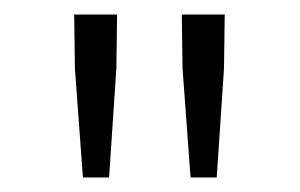

<svg xmlns="http://www.w3.org/2000/svg" viewBox="-20 -713 413 264"><path d="M94 -469 83 -619 82 -693H141L140 -619L130 -469ZM242 -469 231 -619 230 -693H289L288 -619L278 -469Z"/></svg>

Font: Assistant Light
Style: Regular
Weight: 300
Designer: Hebrew By Ben Nathan, Latin by Paul Hunt
Version: Version 2.001;PS 002.001;hotconv 1.0.88;makeotf.lib2.5.64775